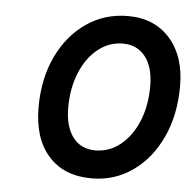

<svg xmlns="http://www.w3.org/2000/svg" viewBox="-44 -567 624 623"><g transform="rotate(5 268.0 -255.5)"><path d="M276 12Q186 12 135.5 -44.8Q85 -101.5 85 -203Q85 -295.5 119 -367.8Q153 -440 212.8 -481.5Q272.5 -523 349 -523Q435 -523 485.8 -465.5Q536.5 -408 536.5 -311Q536.5 -217.5 502.8 -144.5Q469 -71.5 410 -29.8Q351 12 276 12ZM280 -79.5Q326 -79.5 362.2 -108.8Q398.5 -138 419.2 -188.2Q440 -238.5 440 -302.5Q440 -363.5 413.5 -398Q387 -432.5 340 -432.5Q295 -432.5 258.8 -403.5Q222.5 -374.5 201.8 -324Q181 -273.5 181 -210Q181 -148.5 207.2 -114Q233.5 -79.5 280 -79.5Z"/></g></svg>

Font: Overpass Medium
Style: Italic
Weight: 500
Italic angle: -10°
Designer: Delve Withrington, Dave Bailey, Thomas Jockin
Foundry: Delve Fonts LLC
Version: Version 4.000